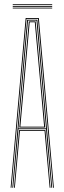

<svg xmlns="http://www.w3.org/2000/svg" viewBox="-20 -885 304 905"><path d="M30 0 101 -800H163L234 0H230L159 -796H105L34 0ZM38 0 108 -792H156L226 0H222L197 -276H67L42 0ZM67 -280H197L178.8 -486.2L152 -788H112L85.2 -486.2ZM71 -284 89.2 -486.2 116 -784H148L174.8 -486.2L193 -284ZM76 -288H188L170.5 -486.2L144 -780H120L93.5 -486.2ZM46 0 70 -272H194L218 0H214L190 -268H74L50 0ZM226 -861H40V-865H226ZM226 -853H40V-857H226ZM226 -845H40V-849H226Z"/></svg>

Font: Big Shoulders Inline Display Thin
Style: Regular
Weight: 100
Designer: Patric King
Foundry: XO Type Co
Version: Version 1.000